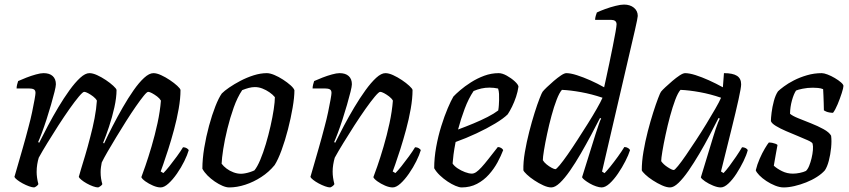

<svg xmlns="http://www.w3.org/2000/svg" viewBox="-20 -820 3715 840"><path d="M129.8 0Q120.7 0 107 -5Q93.3 -10 79.3 -17.5Q65.4 -25 55.2 -33Q45.1 -41 43.1 -46Q47.6 -61.3 57 -94Q66.4 -126.6 79.4 -171.7Q92.4 -216.7 105.4 -267Q113.9 -298 120.5 -329.6Q127.1 -361.2 131.2 -384.3Q135.3 -407.3 135.3 -413.5Q135.3 -425.3 127.8 -429.2Q120.2 -433 106.9 -433H52.6Q52.6 -441 54.9 -450.2Q57.1 -459.4 59.4 -465.4Q75 -472.6 95.9 -480.6Q116.7 -488.7 137.2 -494.3Q157.6 -500 170.6 -500Q196.6 -500 210.6 -487.2Q224.5 -474.4 224.5 -451.3Q224.5 -442.3 218.5 -418.1Q212.5 -393.9 203.3 -362Q194.1 -330.2 183.5 -297.3Q172.8 -264.5 162.8 -237.8Q152.8 -211.2 147.1 -199L151.1 -195Q168.1 -229.2 189.6 -269.7Q211.1 -310.2 235.2 -350.7Q259.4 -391.2 283.9 -425.1Q308.4 -459 330.7 -479.5Q353.1 -500 371.1 -500Q385.9 -500 405.1 -491.2Q424.2 -482.5 443.3 -469.7Q462.3 -456.9 475.6 -444.6Q488.9 -432.4 489.9 -426.4Q489.9 -393.1 480.4 -350.3Q470.9 -307.5 457.1 -266Q443.3 -224.5 431.3 -195.5L435.3 -192.2Q451.3 -227 472.4 -267.9Q493.5 -308.8 517 -349.8Q540.5 -390.8 564.3 -424.8Q588 -458.8 610.5 -479.4Q633 -500 651.2 -500Q665.8 -500 684.9 -491.2Q704.1 -482.5 723.1 -469.7Q742.2 -456.9 755.5 -444.6Q768.7 -432.4 769.7 -426.4Q769.7 -389.1 761.7 -343.7Q753.7 -298.2 741.3 -252.5Q729 -206.9 716.3 -167.3Q703.7 -127.7 694.3 -101.4Q685 -75 683 -69.8L694.7 -62.8Q704.7 -72.4 720.7 -92.3Q736.7 -112.3 753.6 -135.5Q770.5 -158.6 780.7 -175.8Q790 -175.8 796.8 -171.6Q803.6 -167.5 805.8 -163.2Q799.8 -142.2 786.2 -114.6Q772.6 -87 754.2 -60.5Q735.8 -34 717 -17Q698.3 0 682.7 0Q668.1 0 649.4 -8Q630.7 -16.1 616 -26.6Q601.4 -37.2 598.4 -45Q603.4 -58 616 -94.1Q628.6 -130.3 643.2 -179.7Q657.8 -229.1 669.2 -281.6Q680.5 -334.1 684 -379.9Q678.3 -389.7 667.2 -398.1Q656 -406.5 645.2 -412.3Q634.3 -418.2 628.3 -418.2Q622.8 -418.2 608.5 -400.5Q594.1 -382.7 574 -353.8Q553.9 -324.9 531.8 -289.9Q509.7 -254.9 488.6 -220.1Q467.5 -185.2 450.6 -156.2Q433.8 -127.1 425.1 -109Q423.4 -100.4 421.8 -89.3Q420.2 -78.3 420.2 -66.9Q420.2 -52.5 422.1 -39.8Q424 -27 427.7 -14.5Q426.7 -11.5 421.7 -7.3Q416.6 -3 409.6 0Q400.3 0 386.6 -5Q372.9 -10 359.5 -17.5Q346 -25 336.4 -33Q326.7 -41 324.7 -46Q327.5 -57.3 334.7 -80.9Q342 -104.5 352.6 -139.8Q363.2 -175 375.2 -222Q385.7 -260.9 393.7 -302.5Q401.6 -344 403.9 -379.9Q398.4 -389.7 387.4 -398.1Q376.4 -406.5 365.4 -412.3Q354.4 -418.2 348.2 -418.2Q342.5 -418.2 324.9 -397.4Q307.4 -376.5 283.9 -343.3Q260.5 -310 235.2 -270.9Q210 -231.8 187.3 -194.6Q164.5 -157.5 149.5 -130Q145.5 -117 142.9 -101Q140.3 -85.1 140.3 -67.6Q140.3 -55.9 142.2 -42.2Q144.1 -28.5 147.9 -14.5Q146.6 -11.5 142.2 -7.4Q137.8 -3.2 129.8 0Z M982.6 0Q970 0 953.5 -7Q937 -14 919.5 -25.9Q902.1 -37.8 887.8 -52.2Q873.5 -66.6 865.4 -81.7Q865.4 -124.1 873.5 -173.2Q881.7 -222.4 894.6 -269.9Q907.5 -317.4 922.3 -355Q937.1 -392.6 950.5 -411.2Q961.2 -422.2 982.8 -437.1Q1004.5 -452 1032.1 -466.5Q1059.7 -480.9 1089.8 -490.5Q1120 -500 1147.4 -500Q1161.1 -500 1180.1 -492.1Q1199.1 -484.2 1218.1 -471.8Q1237.1 -459.5 1251.1 -447Q1265.1 -434.5 1268.1 -425.2Q1268.1 -394.1 1260.2 -348.5Q1252.4 -303 1239.9 -254.2Q1227.4 -205.5 1212 -163.5Q1196.7 -121.6 1181.5 -97.7Q1156.5 -67.2 1123 -45.5Q1089.6 -23.8 1053.2 -11.9Q1016.7 0 982.6 0ZM1034.3 -59.8Q1042.3 -59.8 1052.4 -61.7Q1062.5 -63.5 1073.4 -67Q1084.2 -70.4 1093 -74.6Q1105.7 -89.8 1118.6 -120.6Q1131.6 -151.5 1143.1 -190.1Q1154.6 -228.7 1163.6 -268.6Q1172.6 -308.5 1177.6 -341.8Q1182.6 -375.1 1182.6 -395Q1172.7 -406.8 1158.5 -416.5Q1144.4 -426.3 1128.2 -432.6Q1112 -439 1095.1 -439Q1082.1 -439 1068.5 -435.4Q1055 -431.8 1039.6 -425.7Q1018.5 -394.4 1002.5 -349.5Q986.5 -304.5 974.8 -256.6Q963 -208.7 956.7 -167.9Q950.4 -127.1 949.6 -103.8Q958 -92.4 971.3 -82.4Q984.5 -72.4 1001.3 -66.1Q1018.1 -59.8 1034.3 -59.8Z M1424.8 0Q1415.7 0 1402 -5Q1388.3 -10 1374.3 -17.5Q1360.4 -25 1350.2 -33Q1340.1 -41 1338.1 -46Q1342.6 -61.3 1352 -94Q1361.4 -126.6 1374.4 -171.7Q1387.4 -216.7 1400.4 -267Q1408.9 -298 1415.5 -329.6Q1422.1 -361.2 1426.2 -384.3Q1430.3 -407.3 1430.3 -413.5Q1430.3 -425.3 1422.8 -429.2Q1415.2 -433 1401.9 -433H1347.6Q1347.6 -441 1349.9 -450.2Q1352.1 -459.4 1354.4 -465.4Q1370 -472.6 1390.9 -480.6Q1411.7 -488.7 1432.2 -494.3Q1452.6 -500 1465.6 -500Q1491.6 -500 1505.6 -487.2Q1519.5 -474.4 1519.5 -451.3Q1519.5 -442.3 1513.5 -418.1Q1507.5 -393.9 1498.3 -362Q1489.1 -330.2 1478.5 -297.3Q1467.8 -264.5 1457.8 -237.8Q1447.8 -211.2 1442.1 -199L1446.1 -195Q1463.1 -229.2 1484.6 -269.7Q1506.1 -310.2 1530.2 -350.7Q1554.4 -391.2 1578.9 -425.1Q1603.4 -459 1625.7 -479.5Q1648.1 -500 1666.1 -500Q1680.9 -500 1700.1 -491.2Q1719.2 -482.5 1738.3 -469.7Q1757.3 -456.9 1770.6 -444.6Q1783.9 -432.4 1784.9 -426.4Q1784.9 -389.1 1776.9 -343.7Q1768.9 -298.2 1756.5 -252.7Q1744.1 -207.1 1731.5 -167.5Q1718.9 -128 1709.5 -101.5Q1700.1 -75 1698.1 -69.8L1709.9 -62.8Q1719.6 -72.1 1735.9 -92.3Q1752.1 -112.5 1769.1 -135.9Q1786.1 -159.3 1795.9 -175.8Q1805.6 -175.8 1812.4 -171.4Q1819.2 -167 1821 -163.2Q1815 -142.2 1801.3 -114.7Q1787.7 -87.2 1769.3 -60.7Q1751 -34.2 1732.2 -17.1Q1713.4 0 1697.9 0Q1683.2 0 1664.5 -8Q1645.8 -16.1 1631.2 -26.6Q1616.5 -37.2 1613.5 -45Q1618.5 -57.5 1631 -93.3Q1643.5 -129.2 1658.1 -178.7Q1672.7 -228.2 1684.1 -280.9Q1695.4 -333.6 1698.9 -379.9Q1693.2 -389.9 1682.1 -398.3Q1671 -406.7 1660.1 -412.5Q1649.2 -418.2 1643.2 -418.2Q1637.5 -418.2 1619.9 -397.4Q1602.4 -376.5 1578.9 -343.3Q1555.5 -310 1530.2 -270.9Q1505 -231.8 1482.3 -194.6Q1459.5 -157.5 1444.5 -130Q1440.3 -115.5 1437.8 -99.8Q1435.3 -84.1 1435.3 -69.4Q1435.3 -55.9 1437.2 -42.7Q1439.1 -29.5 1442.9 -14.5Q1441.6 -11.5 1437.2 -7.4Q1432.8 -3.2 1424.8 0Z M1999.4 0Q1989.4 0 1972.7 -7Q1956 -14 1938 -26Q1920 -38 1904.3 -53Q1888.6 -68 1879.6 -84Q1879.6 -129 1888.3 -177Q1897 -224.9 1910.7 -268.6Q1924.3 -312.3 1938.8 -346.3Q1953.3 -380.4 1963.5 -397.4Q1973.3 -408.2 1993.2 -425.2Q2013 -442.3 2040.1 -459.6Q2067.1 -476.9 2098.2 -488.5Q2129.3 -500 2161.7 -500Q2177.3 -500 2197.2 -489Q2217 -478 2232.2 -464Q2247.3 -450 2248.3 -441Q2245.3 -419.2 2237.7 -396.3Q2230 -373.3 2220.2 -353.4Q2210.3 -333.4 2201.3 -319.9Q2183.3 -301.9 2146.5 -279.7Q2109.7 -257.5 2064.2 -236.3Q2018.7 -215 1973.3 -198.8Q1967 -166.5 1964.1 -143.6Q1961.1 -120.6 1960.1 -104.6Q1966.9 -93.8 1981.8 -83.7Q1996.8 -73.6 2014.3 -67Q2031.9 -60.4 2044.3 -60.4Q2053.3 -60.4 2063.3 -67Q2073.2 -73.7 2086.4 -88Q2099.6 -102.3 2116.8 -124.3Q2134 -146.2 2158 -176.8Q2166.5 -176.5 2172.9 -172.4Q2179.4 -168.2 2181.4 -163.2Q2171.9 -138.2 2156.6 -109.7Q2141.2 -81.2 2118.8 -56.2Q2096.5 -31.2 2066.7 -15.6Q2036.9 0 1999.4 0ZM1984 -253.4Q2018.1 -266 2051.3 -279.8Q2084.5 -293.6 2113 -308.2Q2141.5 -322.8 2159.8 -336.8Q2161.8 -348.4 2162.5 -360.1Q2163.2 -371.7 2163.5 -381.6Q2163.9 -396.2 2163.3 -409.1Q2162.6 -422 2159.1 -432.7Q2149.7 -434.7 2140.2 -435.7Q2130.8 -436.7 2121.2 -436.7Q2103.2 -436.7 2085.7 -432.8Q2068.3 -428.8 2052 -421.8Q2030.1 -389.6 2013 -344.2Q1996 -298.8 1984 -253.4Z M2392 0Q2377 0 2357.1 -9Q2337.2 -18 2317.7 -31Q2298.1 -44 2285 -56.5Q2271.8 -69 2269.8 -75Q2268.8 -110.5 2276.3 -154.4Q2283.8 -198.4 2295.3 -243.3Q2306.8 -288.3 2318.8 -326.2Q2330.8 -364.2 2340.7 -389.4Q2350.6 -414.6 2353.8 -418.6Q2359 -425.4 2372.6 -438.5Q2386.1 -451.5 2402.8 -465.8Q2419.5 -480.1 2434.4 -490.1Q2449.2 -500 2457.7 -500Q2476 -500 2503.9 -491.1Q2531.7 -482.2 2562.9 -468.4Q2594.1 -454.5 2623.1 -438.1Q2625.3 -449.3 2631.8 -477.9Q2638.3 -506.5 2645.9 -543.7Q2653.5 -580.8 2660.9 -617Q2668.3 -653.2 2672.9 -679.9Q2677.5 -706.6 2677.5 -713.5Q2677.5 -723.3 2671.4 -728.2Q2665.2 -733 2654.5 -733H2583.6Q2583.6 -741 2586.4 -750.8Q2589.2 -760.6 2591.2 -765.4Q2606.1 -772.6 2628.2 -780.6Q2650.3 -788.7 2672.9 -794.3Q2695.5 -800 2710.1 -800Q2736.4 -800 2753.3 -786.3Q2770.2 -772.5 2770.2 -750.2Q2770.2 -747.2 2767 -730.4Q2763.7 -713.6 2757.7 -687.6L2613.9 -69.4L2624.9 -62.4Q2634.3 -71.8 2650.2 -91.3Q2666 -110.9 2683 -134.4Q2700 -158 2711.5 -176.8Q2720.5 -176.8 2727.6 -172.4Q2734.6 -168 2736.4 -163.2Q2730 -142.2 2715.8 -114.6Q2701.7 -87 2683.7 -60.6Q2665.7 -34.2 2647 -17.1Q2628.2 0 2611.9 0Q2602.1 0 2588 -4.8Q2573.9 -9.5 2560.5 -17.2Q2547.2 -24.9 2537.9 -32.2Q2528.5 -39.6 2526.5 -44.6L2585.4 -233Q2593.2 -256 2599.7 -276Q2606.2 -296 2610.2 -301L2605.2 -304Q2588 -270 2566 -229Q2544 -188 2520.6 -147.5Q2497.2 -107 2473.9 -73.5Q2450.6 -40 2429.6 -20Q2408.5 0 2392 0ZM2409.9 -79.8Q2413.9 -79.8 2428.5 -97.2Q2443.1 -114.7 2463.5 -143.9Q2483.8 -173 2506.5 -208.2Q2529.3 -243.4 2551.5 -278.7Q2573.7 -314 2590.8 -344.1Q2608 -374.1 2616 -392.4Q2568.7 -408.4 2522.3 -416.8Q2475.9 -425.2 2438.4 -426.9Q2427.2 -414.6 2415.5 -384.2Q2403.7 -353.8 2392.9 -313.8Q2382 -273.8 2373.6 -234Q2365.1 -194.3 2360 -163Q2354.9 -131.7 2354.9 -119.2Q2359.9 -110.2 2370.9 -101.1Q2381.9 -92 2393.4 -85.9Q2404.9 -79.8 2409.9 -79.8Z M2911.5 0Q2896.3 0 2876.2 -9Q2856 -18 2836.1 -31Q2816.1 -44 2803 -56.5Q2789.8 -69 2787.8 -75Q2787.6 -112 2795.1 -156.3Q2802.6 -200.7 2814.1 -245.3Q2825.6 -289.8 2837.6 -327.4Q2849.6 -365 2859.1 -389.8Q2868.6 -414.6 2871.8 -418.6Q2877 -425.4 2891 -438.5Q2904.9 -451.5 2921.6 -465.8Q2938.3 -480.1 2953.5 -490.1Q2968.7 -500 2977.3 -500Q2995.6 -500 3022.7 -491.5Q3049.7 -483 3081.3 -468.8Q3112.9 -454.5 3142.6 -438.1L3147.3 -500Q3186.3 -500 3204.4 -488.2Q3222.5 -476.4 3222.5 -451.3Q3222.5 -436.4 3211.1 -384.9Q3199.8 -333.4 3179.9 -253.3Q3160.1 -173.1 3134.3 -69.8L3145.3 -62.8Q3155.9 -73.4 3170.5 -92.8Q3185.1 -112.3 3200.3 -134.7Q3215.5 -157.1 3226.5 -175.8Q3235.3 -175.8 3242.5 -171.9Q3249.6 -168 3251.4 -163.2Q3246.2 -142.2 3232.7 -114.6Q3219.2 -87 3202.2 -60.6Q3185.2 -34.2 3166.9 -17.1Q3148.6 0 3133.1 0Q3119.2 0 3099.6 -8Q3080 -16.1 3064.6 -26.6Q3049.2 -37.2 3046.2 -44L3100.3 -221.6Q3106.3 -241 3111.6 -257.1Q3117 -273.1 3121.6 -284.4Q3126.2 -295.7 3129 -301L3123.7 -304Q3106.5 -270 3085 -229Q3063.5 -188 3039.6 -147.5Q3015.7 -107 2992.6 -73.5Q2969.4 -40 2948.6 -20Q2927.9 0 2911.5 0ZM2927.9 -76.2Q2931.9 -76.2 2946.5 -94.1Q2961.1 -111.9 2981.4 -141.5Q3001.6 -171 3024.8 -206.3Q3048 -241.6 3069.8 -277.3Q3091.5 -313 3109.1 -343.5Q3126.7 -373.9 3134.7 -392.4Q3088.2 -408.4 3041.8 -416.8Q2995.5 -425.2 2957.2 -426.9Q2946 -414.6 2934.2 -383.3Q2922.5 -352 2911.5 -311.6Q2900.6 -271.2 2891.9 -230.3Q2883.1 -189.4 2877.9 -158Q2872.7 -126.6 2872.7 -114.9Q2882.2 -100.7 2901.1 -88.5Q2919.9 -76.2 2927.9 -76.2Z M3408.4 0Q3391.4 0 3371.2 -8Q3351.1 -16 3332.9 -28Q3314.8 -40 3302.1 -53Q3289.5 -66 3286.5 -75Q3292.5 -100.2 3303.6 -125.6Q3314.7 -151 3326.3 -170.4Q3337.9 -189.8 3343.7 -196.5Q3351.2 -196.5 3358.4 -195.2Q3365.6 -193.8 3372.2 -191.3Q3378.8 -188.8 3381.6 -185.8Q3378.6 -169.5 3374.4 -146.5Q3370.1 -123.4 3365.4 -95Q3379.6 -82 3401.4 -71.2Q3423.3 -60.3 3449.1 -60.3Q3462.9 -60.3 3479 -63.6Q3495.2 -66.9 3505.9 -72.1Q3513.9 -79.3 3520 -94.3Q3526.1 -109.2 3530.6 -127.8Q3535.1 -146.4 3536.5 -163.6Q3537.9 -180.8 3535.1 -191.6Q3533.1 -197.6 3514.6 -206Q3496.1 -214.4 3470.5 -224.9Q3444.9 -235.4 3419.2 -246.4Q3393.5 -257.4 3374.6 -268.9Q3355.7 -280.4 3352.7 -290.4Q3352.7 -302.9 3355.7 -327.4Q3358.7 -351.9 3365.7 -378.1Q3372.7 -404.4 3383.7 -420.4Q3391.7 -428.4 3409.5 -441.6Q3427.2 -454.9 3453 -468.2Q3478.8 -481.5 3510.2 -490.7Q3541.6 -500 3575.2 -500Q3585 -500 3600.7 -494Q3616.5 -488 3632.5 -478.5Q3648.6 -469 3659.4 -459.5Q3670.1 -450 3670.1 -444Q3670.1 -436 3662.5 -412.2Q3654.9 -388.5 3644.7 -364Q3634.5 -339.5 3624.5 -326.5Q3616.4 -326.5 3608.2 -328Q3600 -329.5 3593.6 -332.3Q3587.3 -335.2 3584.5 -337.2Q3584.5 -350.5 3583.8 -367.4Q3583 -384.4 3582.6 -401.3Q3582.2 -418.3 3581.2 -430Q3571.2 -434 3558.8 -435.2Q3546.3 -436.3 3536.2 -436.3Q3512.8 -436.3 3491.6 -431.9Q3470.4 -427.6 3462.6 -423.8Q3452.6 -408.8 3444.7 -380.4Q3436.9 -352 3436.4 -322.3Q3446.4 -313.3 3471.9 -302.9Q3497.5 -292.5 3527.6 -280.7Q3557.8 -268.8 3582.9 -255Q3608 -241.2 3616.1 -226.2Q3619.1 -203.5 3616.1 -173.5Q3613.1 -143.5 3606.1 -116.8Q3599.1 -90.2 3588.9 -75Q3575.9 -60 3554.2 -46.1Q3532.6 -32.2 3507 -22.1Q3481.5 -12 3455.8 -6Q3430.2 0 3408.4 0Z"/></svg>

Font: Texturina Medium
Style: Italic
Weight: 500
Italic angle: -11°
Designer: Guillermo Torres Carreño
Foundry: Omnibus-Type
Version: Version 1.002